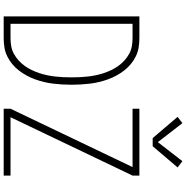

<svg xmlns="http://www.w3.org/2000/svg" viewBox="-4 -1004 1008 1040"><g transform="rotate(90 500.0 -484.0)"><path d="M69 0V-735H187Q212 -735 237 -731Q262 -727 284.5 -716Q307 -705 326.5 -689Q346 -673 361.5 -653Q377 -633 389 -611Q401 -589 409.5 -565.5Q418 -542 424 -517.5Q430 -493 433 -468Q436 -443 437.5 -418Q439 -393 439 -368Q439 -342 437.5 -317Q436 -292 433 -267Q430 -242 424 -217.5Q418 -193 409.5 -169.5Q401 -146 389 -124Q377 -102 361.5 -82Q346 -62 326.5 -46Q307 -30 284.5 -19Q262 -8 237 -4Q212 0 187 0ZM109 -37H187Q209 -37 231 -41Q253 -45 272 -55.5Q291 -66 307.5 -81Q324 -96 337 -114Q350 -132 359.5 -152Q369 -172 376 -193Q383 -214 387.5 -235.5Q392 -257 394.5 -279Q397 -301 398 -323Q399 -345 399 -368Q399 -390 398 -412Q397 -434 394.5 -456Q392 -478 387.5 -499.5Q383 -521 376 -542Q369 -563 359.5 -583Q350 -603 337 -621Q324 -639 307.5 -654Q291 -669 272 -679.5Q253 -690 231 -694Q209 -698 187 -698H109ZM569 0V-37L885 -698H569V-735H931V-698L615 -37H931V0ZM728 -807 613 -942 647 -968 750 -835 853 -968 887 -942 772 -807Z"/></g></svg>

Font: Zed Sans Extralight
Style: Regular
Weight: 200
Designer: Belleve Invis
Foundry: Belleve Invis
Version: Version 1.0.0; ttfautohint (v1.8.4)